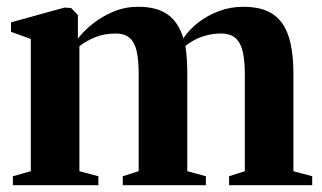

<svg xmlns="http://www.w3.org/2000/svg" viewBox="-20 -547 950 567"><path d="M18 0V-26.5L71 -41.5V-432L12.5 -453V-481L170 -524.5L190 -523.5L210 -502.5V-433Q227.5 -456 254.8 -477.5Q282 -499 316 -513Q350 -527 387.5 -527Q444 -527 475.8 -503.8Q507.5 -480.5 521.5 -434Q538.5 -459.5 565.5 -480.5Q592.5 -501.5 626.5 -514.2Q660.5 -527 699 -527Q739 -527 767 -515.2Q795 -503.5 812.5 -479.5Q830 -455.5 838.2 -418.2Q846.5 -381 846.5 -329.5V-41.5L902 -26.5V0H656.5V-26.5L703 -41.5V-328Q703 -367 697 -393.8Q691 -420.5 675.8 -434.2Q660.5 -448 633 -448Q611 -448 591.5 -443Q572 -438 556 -429.8Q540 -421.5 527.5 -411Q529 -403 530.2 -390.8Q531.5 -378.5 532.2 -365.2Q533 -352 533 -339V-41.5L588 -26.5V0H342.5V-26.5L389.5 -41.5V-328.5Q389.5 -367.5 384 -394Q378.5 -420.5 363.8 -434.2Q349 -448 321 -448Q287.5 -448 260.8 -437Q234 -426 214.5 -410.5V-41.5L270.5 -26.5V0Z"/></svg>

Font: Merriweather 120pt
Style: Bold
Weight: 700
Designer: Eben Sorkin
Foundry: Eben Sorkin
Version: Version 2.100